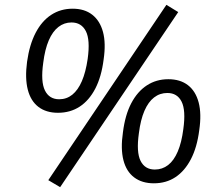

<svg xmlns="http://www.w3.org/2000/svg" viewBox="-20 -750 902 795"><path d="M229 25 180 -4 669 -730 718 -700ZM220 -283Q171 -283 139 -307.5Q107 -332 95 -379Q83 -426 92 -494Q102 -565 127.5 -614Q153 -663 192 -688.5Q231 -714 281 -714Q330 -714 362 -689Q394 -664 406.5 -617.5Q419 -571 409 -503Q400 -432 374.5 -383Q349 -334 310 -308.5Q271 -283 220 -283ZM225 -339Q256 -339 279.5 -358Q303 -377 319 -414Q335 -451 343 -506Q354 -585 335.5 -621Q317 -657 276 -657Q246 -657 222 -638.5Q198 -620 182 -583Q166 -546 159 -490Q148 -412 166 -375.5Q184 -339 225 -339ZM617 9Q568 9 535.5 -15.5Q503 -40 491 -87Q479 -134 489 -202Q498 -274 523.5 -322.5Q549 -371 588 -396.5Q627 -422 677 -422Q726 -422 758 -397.5Q790 -373 802.5 -326Q815 -279 805 -211Q796 -140 770.5 -91Q745 -42 706.5 -16.5Q668 9 617 9ZM621 -48Q652 -48 676 -66.5Q700 -85 716 -122.5Q732 -160 739 -215Q750 -293 732 -329Q714 -365 673 -365Q642 -365 618 -346.5Q594 -328 578 -291Q562 -254 555 -198Q544 -120 562 -84Q580 -48 621 -48Z"/></svg>

Font: Nunito Sans 10pt SemiCondensed
Style: Italic
Weight: 400
Width: 4
Italic angle: -9°
Designer: Vernon Adams
Foundry: Vernon Adams
Version: Version 3.101;gftools[0.9.27]